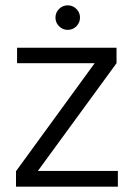

<svg xmlns="http://www.w3.org/2000/svg" viewBox="-20 -700 509 720"><path d="M40 0V-58L335 -463H44V-521H417V-463L122 -59H422V0ZM234 -588Q215 -588 201.5 -601.5Q188 -615 188 -634Q188 -653 201.5 -666.5Q215 -680 234 -680Q253 -680 266.5 -666.5Q280 -653 280 -634Q280 -615 266.5 -601.5Q253 -588 234 -588Z"/></svg>

Font: DM Sans 10pt Light
Style: Regular
Weight: 300
Version: Version 4.004;gftools[0.9.30]